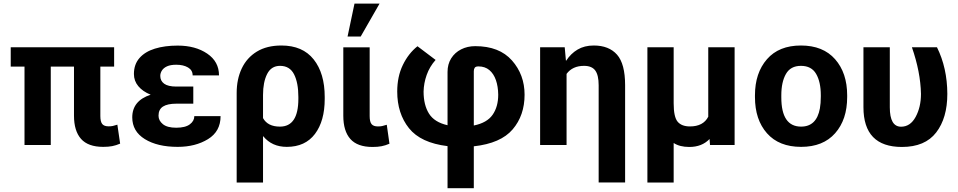

<svg xmlns="http://www.w3.org/2000/svg" viewBox="-20 -784 5178 1038"><path d="M538 10Q456.5 10 418.2 -33Q380 -76 380 -159V-424H254.5V0H112.5V-424H38V-528.5H597V-424H522.5V-157Q522.5 -126 532.8 -113.5Q543 -101 567 -101Q581 -101 589.8 -103Q598.5 -105 614.5 -110L629.5 -7.5Q607.5 2 586.8 6Q566 10 538 10Z M940.5 10Q831 10 763 -32Q695 -74 695 -149.5Q695 -239.5 794.5 -272Q751.5 -289.5 727.8 -318Q704 -346.5 704 -384Q704 -436 734 -470.2Q764 -504.5 817.2 -521Q870.5 -537.5 940.5 -537.5Q1036.5 -537.5 1100.2 -494.2Q1164 -451 1164 -376.5H1021.5Q1021.5 -404.5 996.5 -419.2Q971.5 -434 933 -434Q902 -434 883.2 -425.5Q864.5 -417 855.5 -403Q846.5 -389 846.5 -373.5Q846.5 -347 867.5 -331.5Q888.5 -316 933.5 -316H1025V-223.5H933.5Q885.5 -223.5 861.2 -208Q837 -192.5 837 -158.5Q837 -132 860.5 -112.8Q884 -93.5 932.5 -93.5Q982 -93.5 1006.2 -111.8Q1030.5 -130 1030.5 -156H1172.5Q1172.5 -73.5 1104.5 -31.8Q1036.5 10 940.5 10Z M1402 203H1259.5V-281.5Q1259.5 -356 1287 -414Q1314.5 -472 1368.5 -505Q1422.5 -538 1501.5 -538Q1616 -538 1675.8 -462.8Q1735.5 -387.5 1735.5 -260V-249.5Q1735.5 -130 1682.8 -60Q1630 10 1530.5 10Q1450 10 1403 -47.5L1402 -47ZM1493.5 -99.5Q1593 -99.5 1593 -249.5V-260Q1593 -336.5 1569.8 -382.2Q1546.5 -428 1494 -428Q1446.5 -428 1424.2 -384Q1402 -340 1402 -270.5L1401.5 -270H1402V-145.5Q1427.5 -99.5 1493.5 -99.5Z M1930 -586.5H1859L1896.5 -764.5H2032ZM1994 10.5Q1912.5 10.5 1874.2 -32.5Q1836 -75.5 1836 -158.5V-528H1978.5V-156.5Q1978.5 -125.5 1988.8 -113Q1999 -100.5 2023 -100.5Q2037 -100.5 2045.8 -102.5Q2054.5 -104.5 2071 -109.5L2085.5 -7Q2063.5 2.5 2042.8 6.5Q2022 10.5 1994 10.5Z M2541.5 233.5H2399.5V6Q2254.5 -11.5 2191 -91Q2127.5 -170.5 2127.5 -289Q2127.5 -370 2157.8 -432.5Q2188 -495 2237 -534L2335 -460Q2302.5 -423.5 2286.8 -379Q2271 -334.5 2270 -289Q2270 -216.5 2299.2 -169.8Q2328.5 -123 2399.5 -107V-395Q2399.5 -437 2419.2 -468.5Q2439 -500 2473 -517.2Q2507 -534.5 2549 -534.5Q2679.5 -534.5 2747.8 -457.2Q2816 -380 2816 -272Q2816 -160 2751.5 -84.5Q2687 -9 2541.5 7ZM2541.5 -105.5Q2613 -120 2643.2 -163.5Q2673.5 -207 2673.5 -272Q2673 -316.5 2661 -351Q2649 -385.5 2625.5 -405.2Q2602 -425 2566.5 -425Q2551.5 -425 2546.5 -417.8Q2541.5 -410.5 2541.5 -399Z M3359.5 202.5H3216.5V-323Q3216.5 -378 3198 -403Q3179.5 -428 3137.5 -428Q3075 -428 3043 -384.5V0H2900V-528.5H3033L3039.5 -456.5L3041 -456Q3065.5 -494 3102.5 -516Q3139.5 -538 3190 -538Q3272 -538 3315.8 -488.5Q3359.5 -439 3359.5 -323.5Z M3622 203H3480V-528.5H3622V-225.5Q3622 -151.5 3643.5 -126Q3665 -100.5 3710 -100.5Q3782 -100.5 3809 -153V-528.5H3951.5V0H3818.5L3816 -32.5Q3775 10.5 3706.5 10.5Q3654.5 10.5 3622 -11Z M4311 10Q4191.5 10 4126.5 -63.5Q4061.5 -137 4061.5 -259V-269Q4061.5 -389.5 4126.5 -464Q4191 -538 4310 -538Q4429.5 -538 4494.8 -463.8Q4560 -389.5 4560 -269V-259Q4560 -137.5 4495 -63.8Q4430 10 4311 10ZM4311 -99.5Q4394.5 -99.5 4412.5 -197.5Q4417.5 -225.5 4417.5 -262Q4417.5 -265.5 4417.5 -269Q4417.5 -341 4392.2 -384.5Q4367 -428 4310 -428Q4254 -428 4229 -384.2Q4204 -340.5 4204 -269V-259Q4204 -258.5 4204 -257.5Q4204 -99.5 4311 -99.5Z M4856 10.5Q4648 10.5 4648 -204.5V-528.5H4790.5V-203.5Q4790.5 -99 4851.5 -99Q4901.5 -99 4930.2 -152Q4959 -205 4959 -276.5Q4956.5 -395 4910 -528.5H5045.5Q5101 -416.5 5101.5 -276.5Q5101.5 -146 5041.2 -67.8Q4981 10.5 4856 10.5Z"/></svg>

Font: Roberto Sans
Style: Bold
Weight: 700
Designer: Google (font) & Cristiano Sobral (main changes)
Version: Version 1.000;October 12, 2021;FontCreator 14.0.0.2814 64-bi